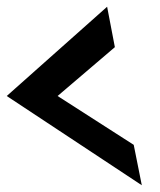

<svg xmlns="http://www.w3.org/2000/svg" viewBox="-51 -562 474 570"><path d="M-31 -277 370 -12 346 -132 120 -277 290 -422 267 -542Z"/></svg>

Font: Charger EcoBlack
Style: OpObl
Weight: 1000
Designer: Jasper
Foundry: Cannot Into Space Fonts
Version: Version 1.1